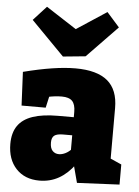

<svg xmlns="http://www.w3.org/2000/svg" viewBox="-58 -892 691 952"><g transform="rotate(5 287.5 -416.0)"><path d="M517 -97 491 -136 572 -100V0L361 10L336 -84L348 -81Q314 -34 270.5 -9.5Q227 15 174 15Q101 15 58 -31Q15 -77 15 -154Q15 -209 39 -244Q63 -279 112.5 -296Q162 -313 239 -313H327L317 -303V-339Q317 -377 301 -393.5Q285 -410 249 -410Q234 -410 215 -408Q196 -406 175 -401L190 -419L174 -348H54L46 -515Q124 -535 188.5 -545Q253 -555 305 -555Q412 -555 464.5 -511Q517 -467 517 -376ZM215 -178Q215 -150 227.5 -137Q240 -124 259 -124Q275 -124 292 -132.5Q309 -141 323 -157L317 -135V-234L328 -223H272Q241 -223 228 -213Q215 -203 215 -178ZM438 -847 501 -776 349 -619 237 -608 72 -776 137 -847 361 -702 220 -704Z"/></g></svg>

Font: Bitter Thin Black
Style: Regular
Weight: 900
Version: Version 3.020